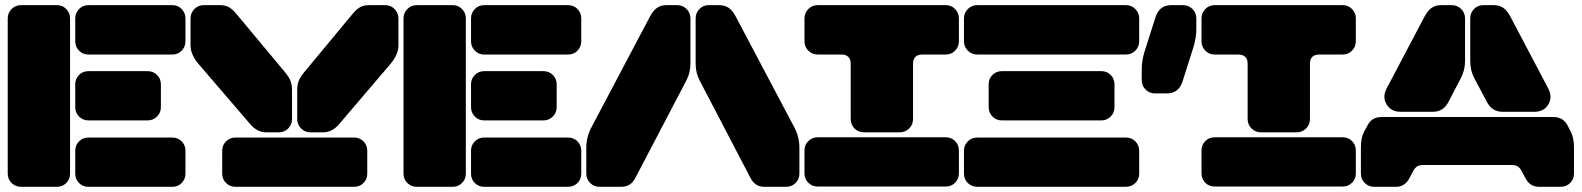

<svg xmlns="http://www.w3.org/2000/svg" viewBox="-20 -720 6096 740"><path d="M199.2 0H61Q39.6 0 24.7 -14.6Q9.8 -29.3 9.8 -50.8V-648.9Q9.8 -670.4 24.7 -685.3Q39.6 -700.2 61 -700.2H199.2Q220.7 -700.2 235.4 -685.3Q250 -670.4 250 -648.9V-50.8Q250 -29.3 235.4 -14.6Q220.7 0 199.2 0ZM644 -509.8H320.8Q299.3 -509.8 284.7 -524.7Q270 -539.6 270 -561V-648.9Q270 -670.4 284.7 -685.3Q299.3 -700.2 320.8 -700.2H644Q665.5 -700.2 680.2 -685.3Q694.8 -670.4 694.8 -648.9V-561Q694.8 -539.6 680.2 -524.7Q665.5 -509.8 644 -509.8ZM548.8 -255.9H320.8Q299.3 -255.9 284.7 -270.8Q270 -285.6 270 -307.1V-395Q270 -416.5 284.7 -431.2Q299.3 -445.8 320.8 -445.8H548.8Q570.3 -445.8 585.2 -431.2Q600.1 -416.5 600.1 -395V-307.1Q600.1 -285.6 585.2 -270.8Q570.3 -255.9 548.8 -255.9ZM644 0H320.8Q299.3 0 284.7 -14.6Q270 -29.3 270 -50.8V-139.2Q270 -160.6 284.7 -175.3Q299.3 -189.9 320.8 -189.9H644Q665.5 -189.9 680.2 -175.3Q694.8 -160.6 694.8 -139.2V-50.8Q694.8 -29.3 680.2 -14.6Q665.5 0 644 0Z M1054.7 -210H1005.4Q972.7 -210 946.8 -238.8L744.6 -474.1Q714.4 -510.3 714.4 -544.9V-648.9Q714.4 -670.4 729.2 -685.3Q744.1 -700.2 765.6 -700.2H828.6Q847.7 -700.2 861.6 -692.6Q875.5 -685.1 890.6 -667L1081.5 -438Q1094.2 -421.9 1099.9 -407.7Q1105.5 -393.6 1105.5 -373V-261.2Q1105.5 -239.7 1090.8 -224.9Q1076.2 -210 1054.7 -210ZM1225.6 -210H1176.8Q1155.3 -210 1140.4 -224.9Q1125.5 -239.7 1125.5 -261.2V-373Q1125.5 -393.6 1131.1 -407.7Q1136.7 -421.9 1149.4 -438L1339.4 -667Q1354.5 -685.1 1368.4 -692.6Q1382.3 -700.2 1401.4 -700.2H1464.4Q1485.8 -700.2 1500.7 -685.3Q1515.6 -670.4 1515.6 -648.9V-544.9Q1515.6 -510.3 1485.4 -474.1L1284.7 -238.8Q1258.8 -210 1225.6 -210ZM1344.7 0H887.7Q866.2 0 851.3 -14.6Q836.4 -29.3 836.4 -50.8V-139.2Q836.4 -160.6 851.3 -175.3Q866.2 -189.9 887.7 -189.9H1344.7Q1366.2 -189.9 1380.9 -175.3Q1395.5 -160.6 1395.5 -139.2V-50.8Q1395.5 -29.3 1380.9 -14.6Q1366.2 0 1344.7 0Z M1724.6 0H1586.4Q1564.9 0 1550 -14.6Q1535.2 -29.3 1535.2 -50.8V-648.9Q1535.2 -670.4 1550 -685.3Q1564.9 -700.2 1586.4 -700.2H1724.6Q1746.1 -700.2 1760.7 -685.3Q1775.4 -670.4 1775.4 -648.9V-50.8Q1775.4 -29.3 1760.7 -14.6Q1746.1 0 1724.6 0ZM2169.4 -509.8H1846.2Q1824.7 -509.8 1810.1 -524.7Q1795.4 -539.6 1795.4 -561V-648.9Q1795.4 -670.4 1810.1 -685.3Q1824.7 -700.2 1846.2 -700.2H2169.4Q2190.9 -700.2 2205.6 -685.3Q2220.2 -670.4 2220.2 -648.9V-561Q2220.2 -539.6 2205.6 -524.7Q2190.9 -509.8 2169.4 -509.8ZM2074.2 -255.9H1846.2Q1824.7 -255.9 1810.1 -270.8Q1795.4 -285.6 1795.4 -307.1V-395Q1795.4 -416.5 1810.1 -431.2Q1824.7 -445.8 1846.2 -445.8H2074.2Q2095.7 -445.8 2110.6 -431.2Q2125.5 -416.5 2125.5 -395V-307.1Q2125.5 -285.6 2110.6 -270.8Q2095.7 -255.9 2074.2 -255.9ZM2169.4 0H1846.2Q1824.7 0 1810.1 -14.6Q1795.4 -29.3 1795.4 -50.8V-139.2Q1795.4 -160.6 1810.1 -175.3Q1824.7 -189.9 1846.2 -189.9H2169.4Q2190.9 -189.9 2205.6 -175.3Q2220.2 -160.6 2220.2 -139.2V-50.8Q2220.2 -29.3 2205.6 -14.6Q2190.9 0 2169.4 0Z M2548.8 -700.2H2589.8Q2611.3 -700.2 2626.2 -685.3Q2641.1 -670.4 2641.1 -648.9V-475.1Q2641.1 -439.5 2625 -409.2L2428.2 -33.2Q2410.6 0 2375 0H2291Q2269.5 0 2254.6 -14.6Q2239.7 -29.3 2239.7 -50.8V-151.9Q2239.7 -191.9 2259.8 -230L2484.9 -655.8Q2497.1 -679.2 2512.2 -689.7Q2527.3 -700.2 2548.8 -700.2ZM2711.9 -700.2H2752Q2773.4 -700.2 2788.6 -689.7Q2803.7 -679.2 2815.9 -655.8L3041 -230Q3061 -191.9 3061 -151.9V-50.8Q3061 -29.3 3046.1 -14.6Q3031.2 0 3009.8 0H2925.8Q2890.6 0 2873 -33.2L2676.8 -409.2Q2661.1 -438.5 2661.1 -475.1V-648.9Q2661.1 -670.4 2675.8 -685.3Q2690.4 -700.2 2711.9 -700.2Z M3131.8 -700.2H3625Q3646.5 -700.2 3661.1 -685.3Q3675.8 -670.4 3675.8 -648.9V-561Q3675.8 -539.6 3661.1 -524.7Q3646.5 -509.8 3625 -509.8H3533.7Q3517.1 -509.8 3508.1 -500.7Q3499 -491.7 3499 -475.1V-261.2Q3499 -239.7 3484.1 -224.9Q3469.2 -210 3447.8 -210H3309.6Q3288.1 -210 3273.4 -224.9Q3258.8 -239.7 3258.8 -261.2V-475.1Q3258.8 -491.7 3249.5 -500.7Q3240.2 -509.8 3223.6 -509.8H3131.8Q3110.4 -509.8 3095.5 -524.7Q3080.6 -539.6 3080.6 -561V-648.9Q3080.6 -670.4 3095.5 -685.3Q3110.4 -700.2 3131.8 -700.2ZM3675.8 -140.1V-51.8Q3675.8 -30.3 3661.1 -15.6Q3646.5 -1 3625 -1H3131.8Q3110.4 -1 3095.5 -15.6Q3080.6 -30.3 3080.6 -51.8V-140.1Q3080.6 -161.6 3095.5 -176.3Q3110.4 -190.9 3131.8 -190.9H3625Q3646.5 -190.9 3661.1 -176.3Q3675.8 -161.6 3675.8 -140.1Z M4370.6 -648.9V-561Q4370.6 -539.6 4355.7 -524.7Q4340.8 -509.8 4319.3 -509.8H3746.6Q3725.1 -509.8 3710.2 -524.7Q3695.3 -539.6 3695.3 -561V-648.9Q3695.3 -670.4 3710.2 -685.3Q3725.1 -700.2 3746.6 -700.2H4319.3Q4340.8 -700.2 4355.7 -685.3Q4370.6 -670.4 4370.6 -648.9ZM4275.4 -395V-307.1Q4275.4 -285.6 4260.7 -270.8Q4246.1 -255.9 4224.6 -255.9H3841.3Q3819.8 -255.9 3805.2 -270.8Q3790.5 -285.6 3790.5 -307.1V-395Q3790.5 -416.5 3805.2 -431.2Q3819.8 -445.8 3841.3 -445.8H4224.6Q4246.1 -445.8 4260.7 -431.2Q4275.4 -416.5 4275.4 -395ZM4370.6 -139.2V-50.8Q4370.6 -29.3 4355.7 -14.6Q4340.8 0 4319.3 0H3746.6Q3725.1 0 3710.2 -14.6Q3695.3 -29.3 3695.3 -50.8V-139.2Q3695.3 -160.6 3710.2 -175.3Q3725.1 -189.9 3746.6 -189.9H4319.3Q4340.8 -189.9 4355.7 -175.3Q4370.6 -160.6 4370.6 -139.2Z M4493.7 -700.2H4539.6Q4561 -700.2 4575.9 -685.3Q4590.8 -670.4 4590.8 -648.9V-606Q4590.8 -576.2 4580.6 -541L4537.6 -405.8Q4522.5 -359.9 4477.5 -359.9H4431.6Q4410.2 -359.9 4395.3 -374.8Q4380.4 -389.6 4380.4 -411.1V-454.1Q4380.4 -483.9 4390.6 -519L4433.6 -653.8Q4448.7 -700.2 4493.7 -700.2ZM4661.6 -700.2H5154.8Q5176.3 -700.2 5190.9 -685.3Q5205.6 -670.4 5205.6 -648.9V-561Q5205.6 -539.6 5190.9 -524.7Q5176.3 -509.8 5154.8 -509.8H5063.5Q5046.9 -509.8 5037.8 -500.7Q5028.8 -491.7 5028.8 -475.1V-261.2Q5028.8 -239.7 5013.9 -224.9Q4999 -210 4977.5 -210H4839.8Q4818.4 -210 4803.5 -224.9Q4788.6 -239.7 4788.6 -261.2V-475.1Q4788.6 -491.7 4779.3 -500.7Q4770 -509.8 4753.4 -509.8H4661.6Q4640.1 -509.8 4625.5 -524.7Q4610.8 -539.6 4610.8 -561V-648.9Q4610.8 -670.4 4625.5 -685.3Q4640.1 -700.2 4661.6 -700.2ZM5205.6 -140.1V-51.8Q5205.6 -30.3 5190.9 -15.6Q5176.3 -1 5154.8 -1H4661.6Q4640.1 -1 4625.5 -15.6Q4610.8 -30.3 4610.8 -51.8V-140.1Q4610.8 -161.6 4625.5 -176.3Q4640.1 -190.9 4661.6 -190.9H5154.8Q5176.3 -190.9 5190.9 -176.3Q5205.6 -161.6 5205.6 -140.1Z M5534.2 -700.2H5575.2Q5596.7 -700.2 5611.6 -685.3Q5626.5 -670.4 5626.5 -648.9V-484.9Q5626.5 -449.2 5610.4 -418.9L5561.5 -325.2Q5542.5 -289.1 5501.5 -289.1H5378.4Q5341.3 -289.1 5324.2 -317.4Q5307.1 -345.7 5324.2 -378.9L5470.2 -655.8Q5482.4 -679.2 5497.6 -689.7Q5512.7 -700.2 5534.2 -700.2ZM5697.3 -700.2H5737.3Q5758.8 -700.2 5773.9 -689.7Q5789.1 -679.2 5801.3 -655.8L5947.3 -378.9Q5964.4 -345.7 5947.5 -317.4Q5930.7 -289.1 5893.6 -289.1H5771.5Q5731.9 -289.1 5712.4 -324.2L5662.1 -418.9Q5646.5 -448.2 5646.5 -484.9V-648.9Q5646.5 -670.4 5661.1 -685.3Q5675.8 -700.2 5697.3 -700.2ZM5304.2 -269H5967.3Q6004.4 -269 6021.5 -236.8L6034.2 -211.9Q6046.4 -188.5 6046.4 -151.9V-50.8Q6046.4 -29.3 6031.5 -14.6Q6016.6 0 5995.1 0H5911.1Q5877 0 5859.4 -33.2L5846.2 -58.1Q5839.4 -71.8 5830.6 -77.9Q5821.8 -84 5806.2 -84H5465.3Q5449.7 -84 5440.9 -77.9Q5432.1 -71.8 5425.3 -58.1L5412.1 -33.2Q5394.5 0 5360.4 0H5276.4Q5254.9 0 5240 -14.6Q5225.1 -29.3 5225.1 -50.8V-151.9Q5225.1 -188.5 5237.3 -211.9L5250.5 -236.8Q5267.6 -269 5304.2 -269Z"/></svg>

Font: Nastup Soft
Style: Regular
Weight: 400
Designer: Maksym Kobuzan
Foundry: Zakznak
Version: Version 1.020;hotconv 1.0.109;makeotfexe 2.5.65596